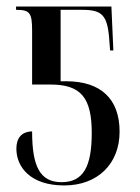

<svg xmlns="http://www.w3.org/2000/svg" viewBox="-20 -556 427 586"><path d="M176 10C278 10 345 -56 345 -154C345 -254 288 -308 182 -308H165V-526H230C292 -526 309 -511 314 -428L316 -402H326L320 -536H29V-526C71 -526 78 -517 78 -462V-298H134C227 -298 260 -258 260 -150C260 -47 234 0 168 0C102 0 78 -48 78 -155C45 -154 30 -134 30 -102C30 -46 73 10 176 10Z"/></svg>

Font: Noto Serif Display ExtraCondensed
Style: Regular
Weight: 400
Width: 2
Designer: Monotype Design Team
Foundry: Monotype Imaging Inc.
Version: Version 2.009